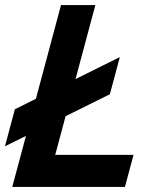

<svg xmlns="http://www.w3.org/2000/svg" viewBox="-45 -740 626 760"><path d="M173.6 -127 214.6 -280 389.9 -367 429.3 -514 254 -427 332.5 -720H196.5L97.1 -349L13.9 -307.5L-25.3 -161L57.7 -202L3.5 0H449.5L483.6 -127Z"/></svg>

Font: Manrope
Style: ExtraBoldItalic
Weight: 800
Italic angle: -15°
Designer: Mikhail Sharanda
Foundry: Mikhail Sharanda
Version: Version 4.502;hotconv 1.0.109;makeotfexe 2.5.65596